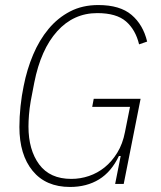

<svg xmlns="http://www.w3.org/2000/svg" viewBox="-20 -730 638 762"><path d="M459 -111H452Q422 -48 373 -18Q324 12 258 12Q162 12 109.5 -52Q57 -116 57 -226Q57 -266 61.5 -308.5Q66 -351 74 -389Q87 -455 111.5 -513Q136 -571 172.5 -615Q209 -659 258 -684.5Q307 -710 370 -710Q456 -710 502 -671Q548 -632 564 -565L532 -554Q518 -612 480 -645Q442 -678 366 -678Q272 -678 207 -606Q142 -534 116 -402L102 -329Q97 -300 95 -274Q93 -248 93 -228Q93 -135 135.5 -77.5Q178 -20 263 -20Q299 -20 333 -31.5Q367 -43 395.5 -66Q424 -89 445.5 -124Q467 -159 476 -206L496 -306H346L352 -338H538L471 0H437Z"/></svg>

Font: IBM Plex Sans Cond ExtLt
Style: Italic
Weight: 200
Width: 3
Italic angle: -11°
Designer: Mike Abbink, Paul van der Laan, Pieter van Rosmalen
Foundry: Bold Monday
Version: Version 1.3